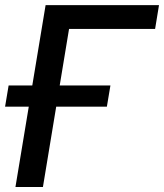

<svg xmlns="http://www.w3.org/2000/svg" viewBox="-33 -748 656 768"><path d="M603 -727.5 587.4 -632.3H243.2L138.7 0H28.8L149.4 -727.5ZM-12.7 -321.3 1.5 -406.2H408.7L394.5 -321.3Z"/></svg>

Font: Inter 24pt Medium
Style: Italic
Weight: 500
Italic angle: -9.3988°
Designer: Rasmus Andersson
Foundry: rsms
Version: Version 4.001;git-66647c0bb